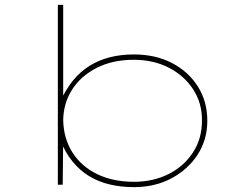

<svg xmlns="http://www.w3.org/2000/svg" viewBox="-20 -760 1003 790"><path d="M531 10Q478 10 431.5 -1Q385 -12 346.5 -35.5Q308 -59 278 -96Q248 -133 228 -184L240 -183L238 0H218V-740H240V-342H228Q251 -393 281 -429.5Q311 -466 349 -489.5Q387 -513 432.5 -524.5Q478 -536 531 -536Q620 -536 688 -500.5Q756 -465 794.5 -403.5Q833 -342 833 -263Q833 -185 793 -123.5Q753 -62 685 -26Q617 10 531 10ZM531 -12Q610 -12 673 -43.5Q736 -75 773.5 -132Q811 -189 811 -263Q812 -335 775 -392Q738 -449 674.5 -481.5Q611 -514 531 -514Q443 -514 377.5 -480.5Q312 -447 276.5 -391Q241 -335 240 -265Q242 -189 278.5 -132Q315 -75 380 -43.5Q445 -12 531 -12Z"/></svg>

Font: Lexend Zetta Thin
Style: Regular
Weight: 250
Version: Version 1.007